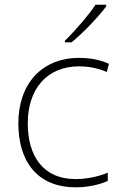

<svg xmlns="http://www.w3.org/2000/svg" viewBox="-20 -786 514 816"><path d="M431 -758V-766H386C358 -723 297 -653 256 -613V-606H284C336 -648 398 -715 431 -758ZM302 10C358 10 404 -2 438 -17V-52C399 -36 351 -25 301 -25C160 -25 98 -127 98 -262C98 -407 179 -504 316 -504C354 -504 395 -497 434 -480L443 -515C407 -531 366 -540 316 -540C158 -540 58 -430 58 -262C58 -100 138 10 302 10Z"/></svg>

Font: Noto Sans Malayalam ExtraLight
Style: Regular
Weight: 200
Designer: Jelle Bosma - Monotype Design Team
Foundry: Monotype Imaging Inc.
Version: Version 2.104